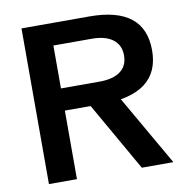

<svg xmlns="http://www.w3.org/2000/svg" viewBox="-79 -779 825 854"><g transform="rotate(-10 333.5 -351.5)"><path d="M73.7 0V-703.1H380.4Q628.9 -703.1 628.9 -506.8Q628.9 -309.6 369.1 -309.6H200.2V0ZM493.2 0 296.9 -344.2H438L635.7 0ZM200.2 -409.7H375Q436 -409.7 469 -434.3Q502 -459 502 -505.9Q502 -552.7 468.5 -578.1Q435.1 -603.5 373.5 -603.5H200.2Z"/></g></svg>

Font: Schibsted Grotesk SemiBold
Style: Regular
Weight: 600
Designer: Bakken & Baeck AS, Henrik Kongsvoll
Foundry: Schibsted ASA
Version: Version 1.100;gftools[0.9.25]